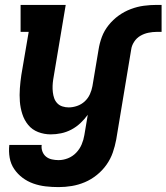

<svg xmlns="http://www.w3.org/2000/svg" viewBox="-20 -540 679 783"><path d="M219 223Q192 223 166 220Q140 217 116 208.5Q92 200 72 185Q52 170 38 149.5Q24 129 19.5 103.5Q15 78 18 51H150Q148 65 153 78Q158 91 168 99Q178 107 191.5 110Q205 113 219 113Q238 113 257 105.5Q276 98 290.5 83Q305 68 313 49Q321 30 324 11L338 -72Q325 -54 308 -38Q291 -22 271 -11.5Q251 -1 229.5 3.5Q208 8 187 8Q160 8 135.5 -1.5Q111 -11 95 -30.5Q79 -50 71 -75Q63 -100 61 -126Q59 -152 61 -179.5Q63 -207 67 -234L97 -410H64V-520H248L197 -216Q195 -203 194.5 -190Q194 -177 195.5 -164Q197 -151 201 -139.5Q205 -128 213.5 -119Q222 -110 234.5 -106Q247 -102 260 -102Q277 -102 294.5 -108Q312 -114 325.5 -126.5Q339 -139 346.5 -155.5Q354 -172 357 -189L382 -338Q386 -364 395.5 -389.5Q405 -415 423 -437.5Q441 -460 464 -476.5Q487 -493 513.5 -503Q540 -513 566.5 -516.5Q593 -520 619 -520H639V-410H619Q603 -410 585.5 -406.5Q568 -403 552.5 -394Q537 -385 527 -369.5Q517 -354 515 -338L454 29Q449 56 440 82Q431 108 414.5 131.5Q398 155 375 173.5Q352 192 326 203Q300 214 273 218.5Q246 223 219 223Z"/></svg>

Font: Iosevka Etoile Extrabold
Style: Italic
Weight: 800
Italic angle: -9°
Designer: Belleve Invis
Foundry: Belleve Invis
Version: Version 22.1.2; ttfautohint (v1.8.4)